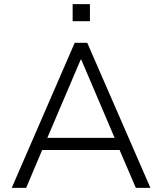

<svg xmlns="http://www.w3.org/2000/svg" viewBox="-20 -913 788 933"><path d="M37 0 343 -705H404L711 0H640L553 -203L590 -184H157L193 -203L107 0ZM372 -623 204 -229 180 -243H567L543 -229L375 -623ZM333 -810V-893H417V-810Z"/></svg>

Font: Nunito Sans 9pt Light
Style: Regular
Weight: 300
Version: Version 3.101;gftools[0.9.27]